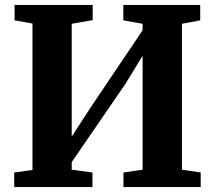

<svg xmlns="http://www.w3.org/2000/svg" viewBox="-20 -763 877 783"><path d="M38 0V-59.5L112.5 -70V-667L39.5 -680V-743H358V-681L272.5 -666V-206L349.5 -324.5L561.5 -639.5V-666L483 -680V-743H796.5V-680L722 -666V-71L798.5 -59.5V0H483.5V-59.5L561.5 -71V-535.5L491.5 -421L272.5 -102V-71L357 -59.5V0Z"/></svg>

Font: Merriweather 28pt ExtraBold
Style: Regular
Weight: 800
Version: Version 2.100